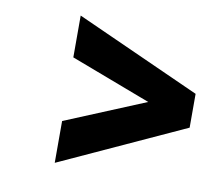

<svg xmlns="http://www.w3.org/2000/svg" viewBox="-60 -557 682 615"><g transform="rotate(10 280.5 -249.5)"><path d="M416 -254 155 -353V-489L561 -306V-196L155 -10V-146Z"/></g></svg>

Font: Titillium Web
Style: Bold Italic
Weight: 700
Italic angle: -13°
Version: Version 1.002;PS 57.000;hotconv 1.0.70;makeotf.lib2.5.55311